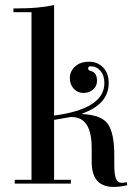

<svg xmlns="http://www.w3.org/2000/svg" viewBox="-20 -723 532 756"><path d="M257 -262 193 -251V-15H259V0H38V-15H104V-675H33V-690H54Q132 -690 193 -703V-268Q391 -294 391 -396Q391 -426 375.5 -444Q360 -462 337 -462Q327 -462 327 -454Q327 -446 336 -444Q362 -438 362 -405Q362 -384 346.5 -370.5Q331 -357 308.5 -357Q286 -357 270.5 -373.5Q255 -390 255 -416Q255 -442 275.5 -461Q296 -480 330 -480Q364 -480 386 -457.5Q408 -435 408 -396Q408 -313 304 -276V-274Q382 -270 406 -233Q430 -196 430 -112V-74Q430 -36 436.5 -19.5Q443 -3 461 -3Q468 -3 479 -6L481 6Q455 13 427 13Q341 13 341 -86V-140Q341 -262 263 -262Z"/></svg>

Font: Elsie Swash Caps
Style: Regular
Weight: 400
Designer: Alejandro Inler
Foundry: Alejandro Inler
Version: 1.003